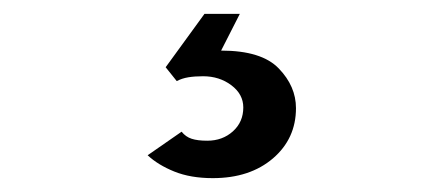

<svg xmlns="http://www.w3.org/2000/svg" viewBox="-20 -20 639 277"><path d="M287 237Q255 237 231.5 227.5Q208 218 193 204L242 170Q248 177.5 256.5 180.2Q265 183 279 183Q301 183 316 169.5Q331 156 331 135Q331 116 313.8 103Q296.5 90 273 90Q261 90 251.8 91.5Q242.5 93 235 97L219 77L275 0H326L299 53Q357.5 53 382.2 78.8Q407 104.5 407 136Q407 180 373.8 208.5Q340.5 237 287 237Z"/></svg>

Font: Undotted
Style: Regular
Weight: 400
Designer: Delve Withrington, Dave Bailey, Thomas Jockin
Foundry: Delve Fonts LLC
Version: Version 4.000